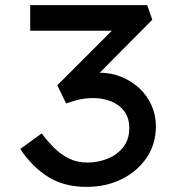

<svg xmlns="http://www.w3.org/2000/svg" viewBox="-20 -720 701 750"><path d="M318 10Q230 10 168 -29Q106 -68 59 -138L143 -199Q165 -169 191 -143Q217 -117 249 -101Q281 -85 321 -85Q361 -85 398.5 -99.5Q436 -114 460.5 -144Q485 -174 485 -219Q485 -260 465 -286Q445 -312 413 -324.5Q381 -337 345 -337Q326 -337 308 -334.5Q290 -332 273 -327Q256 -322 238 -316L204 -387L448 -631L452 -600H98V-700H555L575 -643L318 -384L293 -426Q304 -430 327 -433Q350 -436 369 -436Q414 -436 453.5 -420Q493 -404 523.5 -376Q554 -348 571.5 -309.5Q589 -271 589 -227Q589 -157 552.5 -103.5Q516 -50 455 -20Q394 10 318 10Z"/></svg>

Font: Lexend Giga
Style: Regular
Weight: 400
Designer: Bonnie Shaver-Troup, Thomas Jockin
Foundry: Lexend
Version: Version 1.007